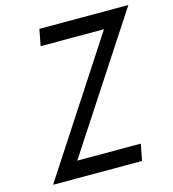

<svg xmlns="http://www.w3.org/2000/svg" viewBox="-111 -842 843 934"><g transform="rotate(-15 310.5 -375.0)"><path d="M41 0 476 -667H157L173 -750H621L185 -83H505L489 0Z"/></g></svg>

Font: Hermit LightItalic
Style: Regular
Weight: 300
Italic angle: -10°
Designer: Pablo Caro
Version: Version 2.000;PS 002.000;hotconv 1.0.88;makeotf.lib2.5.64775